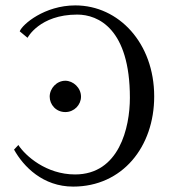

<svg xmlns="http://www.w3.org/2000/svg" viewBox="-20 -679 629 711"><path d="M82 -539C82 -539 126 -625 266 -625C344 -625 461 -572 461 -317C461 -206 421 -33 258 -33C151 -33 74 -102 48 -142L32 -125C67 -62 139 12 251 12C433 12 551 -135 551 -322C551 -519 420 -659 259 -659C145 -659 63 -589 53 -563ZM222 -264C255 -264 280 -291 280 -321C280 -354 251 -380 222 -380C190 -380 164 -352 164 -321C164 -292 187 -264 222 -264Z"/></svg>

Font: Linux Libertine O C
Style: Regular
Weight: 400
Designer: Philipp H. Poll
Foundry: Philipp H. Poll
Version: Version 4.0.3